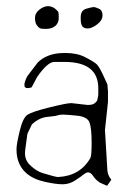

<svg xmlns="http://www.w3.org/2000/svg" viewBox="-20 -599 411 619"><path d="M159.2 -516.1Q147.5 -506.3 130.9 -505.9Q130.9 -505.9 124.5 -505.9Q112.8 -505.9 108.9 -507.8Q104 -510.3 98.4 -518.1Q92.8 -525.9 92.8 -541.5Q92.8 -557.1 107.2 -568.1Q121.6 -579.1 134.5 -579.1Q147.5 -579.1 157.2 -571.3Q167 -563.5 168.2 -559.6Q169.4 -555.7 169.4 -540.8Q169.4 -525.9 159.2 -516.1ZM264.2 -507.3Q263.2 -507.3 262.2 -507.3Q251.5 -507.3 245.8 -513.7Q240.2 -520 240.2 -540Q240.2 -540 240.2 -543.5Q240.2 -565.9 258.5 -571Q276.9 -576.2 282 -576.2Q287.1 -576.2 298.8 -571Q310.5 -565.9 310.5 -549.8Q310.5 -533.7 293.7 -520.8Q276.9 -507.8 264.2 -507.3ZM67.4 -352.5Q67.4 -352.5 101.6 -397.5Q129.9 -424.8 174.8 -427.7Q182.6 -428.2 189.9 -428.2Q228.5 -428.2 253.9 -415Q284.2 -399.4 292 -391.6Q299.8 -383.8 312 -357.9Q324.2 -332 326.2 -327.1Q326.2 -322.3 328.1 -304.7V-270.5L318.4 -179.7L326.2 -49.8Q327.1 -34.2 338.9 -19.5L325.2 0L302.7 -9.8Q288.1 -19.5 281.2 -30.3Q274.4 -41 266.6 -43H260.7Q254.9 -41 249 -36.1Q243.2 -31.2 223.6 -18.1Q204.1 -4.9 182.1 -4.9Q160.2 -4.9 125 -12.7Q47.9 -29.8 35.2 -93.8Q33.2 -103.5 33.2 -118.7Q33.2 -133.8 43.5 -176.8Q53.7 -219.7 69.3 -229.5Q85 -239.3 140.1 -252.9Q195.3 -266.6 210 -266.6L261.7 -260.7H262.7Q278.3 -260.7 283.7 -265.1Q289.1 -269.5 290.5 -271Q292 -272.5 293 -274.9Q293.9 -277.3 294.4 -279.3Q294.9 -281.2 295.4 -284.7Q295.9 -288.1 296.4 -289.6Q296.9 -291 296.9 -294.9V-314.5Q296.9 -399.4 187.5 -399.4H155.3Q133.3 -399.4 99.6 -350.6L82 -317.4Q74.2 -314.9 68.8 -314.9Q58.6 -314.9 58.6 -324.7Q58.6 -334.5 67.4 -352.5ZM271.5 -89.8Q275.4 -96.7 275.4 -138.7Q275.4 -185.5 268.6 -204.1Q261.7 -222.7 228 -226.1Q194.3 -229.5 183.1 -229.5Q171.9 -229.5 165.5 -227.1Q159.2 -224.6 132.8 -222.2Q106.4 -219.7 83 -198.2L68.4 -168L61.5 -117.2Q60.5 -111.3 60.5 -106Q60.5 -82.5 76.2 -67.4Q96.7 -46.9 119.1 -40.5Q159.7 -28.3 166.5 -28.3H167Q238.3 -31.7 271.5 -89.8Z"/></svg>

Font: Drukaatie burti
Style: Thin
Weight: 100
Version: Version 0.14